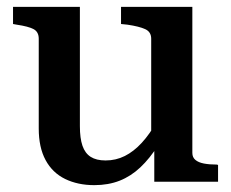

<svg xmlns="http://www.w3.org/2000/svg" viewBox="-20 -530 674 560"><path d="M213 -510V-162Q213 -127 220.5 -105Q228 -83 244.5 -72.5Q261 -62 288 -62Q318 -62 344 -75Q370 -88 393.5 -113.5Q417 -139 439 -178L441 -106Q417 -68 389.5 -42Q362 -16 329 -3Q296 10 255 10Q207 10 170 -8Q133 -26 113 -63Q93 -100 93 -155V-417Q93 -437 78 -445Q63 -453 29 -458L18 -460V-510ZM541 -510V-84Q541 -71 550 -63.5Q559 -56 575 -53Q591 -50 612 -50L616 -49V0H430V-107L421 -115V-417Q421 -437 403.5 -445Q386 -453 352 -458L333 -460V-510Z"/></svg>

Font: Roboto Serif 36pt Medium
Style: Regular
Weight: 500
Designer: Greg Gazdowicz
Foundry: Commercial Type
Version: Version 1.008